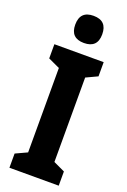

<svg xmlns="http://www.w3.org/2000/svg" viewBox="-175 -988 689 1043"><g transform="rotate(20 169.5 -466.0)"><path d="M312 0H27V-82L94 -113V-601L27 -632V-714H312V-632L246 -601V-113L312 -82ZM175 -932Q253 -932 253 -853Q253 -775 175 -775Q97 -775 97 -853Q97 -932 175 -932Z"/></g></svg>

Font: Noto Sans ExtraCondensed ExtraBold
Style: Regular
Weight: 800
Width: 2
Designer: Monotype Design Team
Foundry: Monotype Imaging Inc.
Version: Version 2.013; ttfautohint (v1.8.4.7-5d5b)